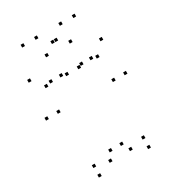

<svg xmlns="http://www.w3.org/2000/svg" viewBox="-226 -1067 1071 1195"><g transform="rotate(-30 310.0 -469.5)"><path d="M499 10V-10H479V10ZM499 -58.5V-78.5H479V-58.5ZM362.2 -91.8V-111.8H342.2V-91.8ZM394.8 -35.7V-55.7H374.8V-35.7ZM394.8 -648.5V-668.5H374.8V-648.5ZM371.1 -637.7V-657.7H351.1V-637.7ZM504 -637.7V-657.7H484V-637.7ZM464.9 -648.4V-668.4H444.9V-648.4ZM517.8 -461.3V-481.3H497.8V-461.3ZM602.5 -461.3V-481.3H582.5V-461.3ZM577.9 -719.6V-739.6H557.9V-719.6ZM62.1 -719.6V-739.6H42.1V-719.6ZM37.5 -461.3V-481.3H17.5V-461.3ZM122.2 -461.3V-481.3H102.2V-461.3ZM175.1 -648.4V-668.4H155.1V-648.4ZM136 -637.7V-657.7H116V-637.7ZM284.5 -638.1V-658.1H264.5V-638.1ZM249.4 -649.3V-669.3H229.4V-649.3ZM249.4 -35.7V-55.7H229.4V-35.7ZM282 -91.8V-111.8H262V-91.8ZM145.2 -58.5V-78.5H125.2V-58.5ZM145.2 10V-10H125.2V10ZM232.8 -929.4V-949.4H212.8V-929.4ZM332.3 -855.8V-875.8H312.3V-855.8ZM307.7 -855.8V-875.8H287.7V-855.8ZM407.2 -929.4V-949.4H387.2V-929.4ZM503.9 -929.4V-949.4H483.9V-929.4ZM405.2 -802.5V-822.5H385.2V-802.5ZM234.8 -802.5V-822.5H214.8V-802.5ZM136.1 -929.4V-949.4H116.1V-929.4Z"/></g></svg>

Font: Monaspace Xenon Dots Var
Style: Regular
Weight: 400
Designer: Riley Cran and the Lettermatic Team
Version: Version 1.100 (Monaspace Xenon Dots)